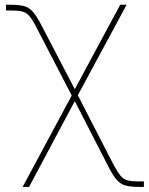

<svg xmlns="http://www.w3.org/2000/svg" viewBox="-20 -562 610 787"><path d="M72.8 204.1 278.3 -178.7H295.4L442.9 108.4Q460.4 141.6 473.1 157.2Q485.8 172.9 502.4 177.2Q519 181.6 549.3 181.6H569.8V204.1H549.3Q515.1 204.1 494.1 198.2Q473.1 192.4 457.5 174.1Q441.9 155.8 422.9 118.2L286.6 -147.5L99.1 204.1ZM277.3 -164.1 131.3 -445.8Q114.3 -479.5 101.6 -494.9Q88.9 -510.3 72 -514.6Q55.2 -519 24.9 -519H4.4V-542.5H24.9Q59.6 -542.5 80.1 -536.6Q100.6 -530.8 116.2 -512.2Q131.8 -493.7 150.9 -456.5L286.6 -196.3L472.7 -542.5H499L294.9 -164.1Z"/></svg>

Font: Inter 16pt Thin
Style: Regular
Weight: 250
Version: Version 4.001;git-66647c0bb